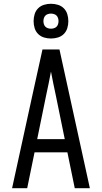

<svg xmlns="http://www.w3.org/2000/svg" viewBox="-20 -997 540 1017"><path d="M44 0 151 -490 205 -735H295L456 0H376L337 -190H163L124 0ZM177 -260H323L276 -490Q269 -522 262.5 -554Q256 -586 250 -618Q244 -586 237.5 -554Q231 -522 224 -490ZM250 -793Q231 -793 213 -798.5Q195 -804 182 -817Q169 -830 163.5 -848Q158 -866 158 -885Q158 -904 163.5 -922Q169 -940 182 -953Q195 -966 213 -971.5Q231 -977 250 -977Q269 -977 287 -971.5Q305 -966 318 -953Q331 -940 336.5 -922Q342 -904 342 -885Q342 -866 336.5 -848Q331 -830 318 -817Q305 -804 287 -798.5Q269 -793 250 -793ZM250 -845Q258 -845 266 -847.5Q274 -850 279.5 -855.5Q285 -861 287.5 -869Q290 -877 290 -885Q290 -893 287.5 -901Q285 -909 279.5 -914.5Q274 -920 266 -922.5Q258 -925 250 -925Q242 -925 234 -922.5Q226 -920 220.5 -914.5Q215 -909 212.5 -901Q210 -893 210 -885Q210 -877 212.5 -869Q215 -861 220.5 -855.5Q226 -850 234 -847.5Q242 -845 250 -845Z"/></svg>

Font: Moesevka
Style: Regular
Weight: 400
Monospace: yes
Designer: Belleve Invis
Foundry: Belleve Invis
Version: Version 32.5.0; ttfautohint (v1.8.4)